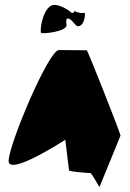

<svg xmlns="http://www.w3.org/2000/svg" viewBox="-20 -766 529 779"><path d="M15 -113C15 -49 245 -199 245 -199L260 -75C261 -69 340 -64 346 -64C353 -64 384 -2 384 -8L469 -216C469 -224 336 -562 332 -562C332 -562 261 -563 219 -563C177 -563 15 -178 15 -113ZM146 -633C148 -627 255 -637 250 -666C248 -672 248 -692 253 -690C267 -696 284 -662 294 -660C323 -655 329 -717 322 -714C315 -711 287 -716 285 -721C283 -727 281 -710 270 -714C252 -732 215 -748 198 -746C161 -743 141 -662 146 -633Z"/></svg>

Font: Ampere
Style: SCSuCnd
Weight: 400
Version: Version 1